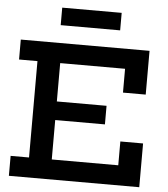

<svg xmlns="http://www.w3.org/2000/svg" viewBox="-62 -1005 925 1060"><g transform="rotate(5 401.0 -475.0)"><path d="M530.5 -432V-329H197.5V-432ZM623.5 -242.5H749.5V0H27V-110.5H129V-644.5H27V-755H740.5V-512.5H614.5V-644.5H255V-110.5H623.5ZM569 -950.5V-853.5H239.5V-950.5Z"/></g></svg>

Font: Hepta Slab ExtraLight SemiBold
Style: Regular
Weight: 600
Version: Version 1.102